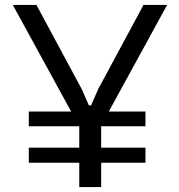

<svg xmlns="http://www.w3.org/2000/svg" viewBox="-20 -760 726 780"><path d="M97 -307H269L32 -740H128L312 -398L341 -332H350L379 -398L563 -740H659L422 -307H571V-247H391V-160H571V-99H391V0H302V-99H97V-160H302V-247H97Z"/></svg>

Font: Encode Sans Normal
Style: Regular
Weight: 400
Designer: Pablo Impallari, Andres Torresi
Foundry: Pablo Impallari, Andres Torresi
Version: Version 1.000; ttfautohint (v1.00) -l 8 -r 50 -G 200 -x 14 -